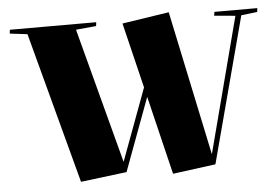

<svg xmlns="http://www.w3.org/2000/svg" viewBox="-53 -819 1300 906"><g transform="rotate(-5 597.5 -366.5)"><path d="M921 -64H922L1089 -703L989 -712L992 -730H1195L1193 -712L1117 -703L934 -13L731 14L641 -358L513 -13L295 14L104 -702L21 -712L23 -730H432L430 -712L334 -703L503 -64H504L630 -404L555 -713L777 -747Z"/></g></svg>

Font: Literata 72pt Black
Style: Italic
Weight: 900
Italic angle: -2°
Designer: Latin by Veronika Burian and Jose Scaglione. Greek by Irene Vlachou. Cyrillic by Vera Evstafieva
Foundry: TypeTogether
Version: Version 3.002